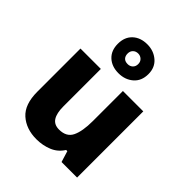

<svg xmlns="http://www.w3.org/2000/svg" viewBox="-234 -980 1126 1126"><g transform="rotate(45 329.5 -417.0)"><path d="M589 -549V0H460L439 -69H429Q403 -27 358 -8.5Q313 10 261 10Q176 10 122 -38Q68 -86 68 -191V-549H237V-238Q237 -182 255.5 -153Q274 -124 315 -124Q376 -124 398 -169.5Q420 -215 420 -300V-549ZM328 -604Q272 -604 237.5 -636Q203 -668 203 -724Q203 -780 237.5 -812Q272 -844 328 -844Q381 -844 418.5 -812Q456 -780 456 -725Q456 -668 419 -636Q382 -604 328 -604ZM328 -680Q347 -680 359.5 -692Q372 -704 372 -724Q372 -744 359 -756Q346 -768 328 -768Q309 -768 296.5 -756Q284 -744 284 -724Q284 -704 295 -692Q306 -680 328 -680Z"/></g></svg>

Font: Noto Sans Syriac ExtraBold
Style: Regular
Weight: 800
Designer: Patrick Giasson and the Monotype Design Team
Foundry: Monotype Imaging Inc.
Version: Version 3.000; ttfautohint (v1.8.4.7-5d5b)